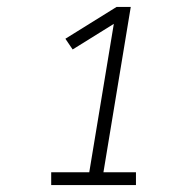

<svg xmlns="http://www.w3.org/2000/svg" viewBox="-20 -858 540 555"><path d="M128 -323V-360H238L309 -789L190 -715L169 -746L317 -838H358L279 -360H373V-323Z"/></svg>

Font: Iosevka Slab Extralight
Style: Italic
Weight: 200
Italic angle: -9°
Monospace: yes
Designer: Belleve Invis
Foundry: Belleve Invis
Version: Version 11.1.1; ttfautohint (v1.8.3)